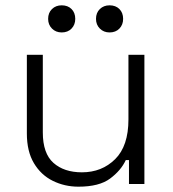

<svg xmlns="http://www.w3.org/2000/svg" viewBox="-20 -692 651 722"><path d="M275 10Q223 10 178.5 -12Q134 -34 107.5 -78.5Q81 -123 81 -190V-486H141V-194Q141 -115 181 -79.5Q221 -44 288 -44Q363 -44 413 -93.5Q463 -143 463 -243V-486H523V0H465V-90H453Q435 -51 394 -20.5Q353 10 275 10ZM392 -570Q370 -570 355.5 -584.5Q341 -599 341 -621Q341 -644 355.5 -658Q370 -672 392 -672Q415 -672 429 -658Q443 -644 443 -621Q443 -599 429 -584.5Q415 -570 392 -570ZM212 -570Q190 -570 175.5 -584.5Q161 -599 161 -621Q161 -644 175.5 -658Q190 -672 212 -672Q235 -672 249 -658Q263 -644 263 -621Q263 -599 249 -584.5Q235 -570 212 -570Z"/></svg>

Font: Space Grotesk Light Light
Style: Regular
Weight: 300
Version: Version 2.000